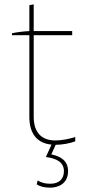

<svg xmlns="http://www.w3.org/2000/svg" viewBox="-20 -663 412 883"><path d="M211 200C245 200 293 184 293 124C293 76 259 56 216 47L236 3C266 3 303 -4 326 -13V-33C300 -24 262 -17 235 -17C170 -17 135 -55 135 -126V-501H312V-520H135V-643L115 -639V-520C88 -519 51 -514 35 -510V-501H115V-125C115 -48 151 -4 217 2L191 59C235 65 274 80 274 124C274 162 250 182 211 182C187 182 170 177 153 167L149 185C162 194 183 200 211 200Z"/></svg>

Font: Fixel Text Thin
Style: Regular
Weight: 100
Width: 4
Designer: AlfaBravo + MacPaw
Foundry: Kyrylo Tkachov, Marchela Mozhyna, Serhii Makarenko, Maria Weinstein, Zakhar Kryvoshyya
Version: Version 1.211